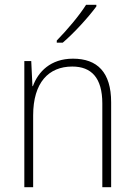

<svg xmlns="http://www.w3.org/2000/svg" viewBox="-20 -785 564 805"><path d="M384 -758V-765H341C312 -719 261 -659 218 -615V-606H243C291 -647 351 -713 384 -758ZM286 -539C192 -539 140 -484 118 -424H116L111 -529H82V0H119V-301C119 -439 184 -506 283 -506C363 -506 409 -459 409 -351V0H446V-356C446 -482 388 -539 286 -539Z"/></svg>

Font: Noto Sans Bengali SemiCondensed ExtraLight
Style: Regular
Weight: 200
Width: 4
Designer: Joana Ranito - Universal Thirst; Jelle Bosma - Monotype Design Team
Foundry: Universal Thirst ehf.
Version: Version 3.000